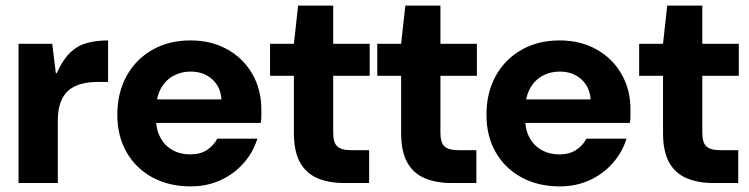

<svg xmlns="http://www.w3.org/2000/svg" viewBox="-20 -652 2668 684"><path d="M46 0V-496H166L179 -391H182Q203 -438 229 -463.5Q255 -489 289 -498.5Q323 -508 365 -508V-360H327Q294 -360 267.5 -352.5Q241 -345 223 -329Q205 -313 195.5 -286.5Q186 -260 186 -222V0Z M659 12Q582 12 523 -20Q464 -52 431 -109.5Q398 -167 398 -243Q398 -321 430.5 -380.5Q463 -440 522 -474Q581 -508 659 -508Q733 -508 790 -476Q847 -444 879 -388.5Q911 -333 911 -262Q911 -252 911 -239.5Q911 -227 909 -214H498V-298H769Q766 -343 735.5 -370Q705 -397 659 -397Q625 -397 597 -381.5Q569 -366 552.5 -335.5Q536 -305 536 -257V-228Q536 -190 551.5 -161.5Q567 -133 594.5 -117.5Q622 -102 658 -102Q693 -102 717 -117.5Q741 -133 754 -158H897Q882 -110 848.5 -71.5Q815 -33 766.5 -10.5Q718 12 659 12Z M1205 0Q1152 0 1111.5 -17Q1071 -34 1049 -73Q1027 -112 1027 -179V-382H942V-496H1027L1042 -632H1167V-496H1297V-382H1167V-178Q1167 -144 1181.5 -130.5Q1196 -117 1231 -117H1295V0Z M1587 0Q1534 0 1493.5 -17Q1453 -34 1431 -73Q1409 -112 1409 -179V-382H1324V-496H1409L1424 -632H1549V-496H1679V-382H1549V-178Q1549 -144 1563.5 -130.5Q1578 -117 1613 -117H1677V0Z M1974 12Q1897 12 1838 -20Q1779 -52 1746 -109.5Q1713 -167 1713 -243Q1713 -321 1745.5 -380.5Q1778 -440 1837 -474Q1896 -508 1974 -508Q2048 -508 2105 -476Q2162 -444 2194 -388.5Q2226 -333 2226 -262Q2226 -252 2226 -239.5Q2226 -227 2224 -214H1813V-298H2084Q2081 -343 2050.5 -370Q2020 -397 1974 -397Q1940 -397 1912 -381.5Q1884 -366 1867.5 -335.5Q1851 -305 1851 -257V-228Q1851 -190 1866.5 -161.5Q1882 -133 1909.5 -117.5Q1937 -102 1973 -102Q2008 -102 2032 -117.5Q2056 -133 2069 -158H2212Q2197 -110 2163.5 -71.5Q2130 -33 2081.5 -10.5Q2033 12 1974 12Z M2520 0Q2467 0 2426.5 -17Q2386 -34 2364 -73Q2342 -112 2342 -179V-382H2257V-496H2342L2357 -632H2482V-496H2612V-382H2482V-178Q2482 -144 2496.5 -130.5Q2511 -117 2546 -117H2610V0Z"/></svg>

Font: DM Sans 36pt ExtraBold
Style: Regular
Weight: 800
Designer: Colophon Foundry, Jonny Pinhorn
Foundry: Colophon Foundry
Version: Version 4.004;gftools[0.9.30]